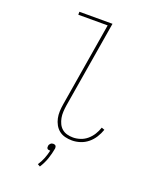

<svg xmlns="http://www.w3.org/2000/svg" viewBox="-171 -834 942 1155"><g transform="rotate(20 300.0 -257.0)"><path d="M355 8Q332 8 310.5 2.5Q289 -3 272.5 -16Q256 -29 245.5 -48Q235 -67 230.5 -88.5Q226 -110 227 -133Q228 -156 232 -179L321 -716H133V-735H345L252 -176Q249 -156 248 -136Q247 -116 250.5 -97.5Q254 -79 262 -62Q270 -45 284 -33Q298 -21 316.5 -16Q335 -11 355 -11Q378 -11 402 -19Q426 -27 445 -43.5Q464 -60 477 -81Q490 -102 498 -126L517 -119Q508 -93 493 -69Q478 -45 456 -27Q434 -9 407.5 -0.5Q381 8 355 8ZM228 221 212 212Q228 188 238 162.5Q248 137 254 110Q253 110 252 110Q251 110 250 110Q246 110 241.5 109Q237 108 234.5 104.5Q232 101 231.5 96.5Q231 92 232 88Q232 83 234.5 79Q237 75 240.5 71.5Q244 68 248.5 66.5Q253 65 258 65Q262 65 266.5 66.5Q271 68 273.5 71.5Q276 75 276.5 79Q277 83 277 88Q271 123 259.5 156.5Q248 190 228 221Z"/></g></svg>

Font: Iosevka Curly Slab ThEx
Style: Italic
Weight: 100
Width: 7
Italic angle: -9°
Monospace: yes
Designer: Belleve Invis
Foundry: Belleve Invis
Version: Version 11.1.0; ttfautohint (v1.8.3)